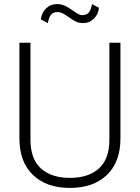

<svg xmlns="http://www.w3.org/2000/svg" viewBox="-20 -909 684 939"><path d="M75 -232V-700H129V-226Q129 -131 180.5 -85Q232 -39 322 -39Q412 -39 463.5 -85Q515 -131 515 -226V-700H569V-232Q569 -117 503 -53.5Q437 10 322 10Q207 10 141 -53.5Q75 -117 75 -232ZM180 -814Q183 -846 205 -867.5Q227 -889 258 -889Q281 -889 298.5 -880.5Q316 -872 338 -856Q354 -845 363.5 -840Q373 -835 383 -835Q403 -835 414 -847.5Q425 -860 430 -889L464 -871Q461 -839 439 -817.5Q417 -796 386 -796Q366 -796 350 -804Q334 -812 315 -826Q296 -839 285 -844.5Q274 -850 261 -850Q241 -850 230 -837.5Q219 -825 214 -796Z"/></svg>

Font: Niramit ExtraLight
Style: Regular
Weight: 200
Designer: Katatrad Aksorn Co.,Ltd.
Foundry: Cadson Demak Co.,Ltd.
Version: Version 1.000; ttfautohint (v1.6)